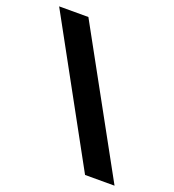

<svg xmlns="http://www.w3.org/2000/svg" viewBox="-130 -805 825 912"><g transform="rotate(20 282.5 -349.0)"><path d="M13.2 -704.1H161.1L551.8 6.3H402.8Z"/></g></svg>

Font: Lunasima
Style: Bold
Weight: 700
Designer: The DocRepair Project, Monotype Design Team
Foundry: Google
Version: Version 2.009